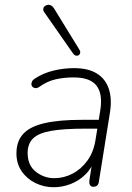

<svg xmlns="http://www.w3.org/2000/svg" viewBox="-20 -778 554 806"><path d="M205 8Q165 8 129 -9.5Q93 -27 71 -59Q49 -91 49 -134Q49 -185 77.5 -216Q106 -247 167 -261Q228 -275 324 -275H405L399 -238H340Q247 -238 194 -228.5Q141 -219 118.5 -196.5Q96 -174 96 -136Q96 -84 130.5 -57Q165 -30 208 -30Q248 -30 284.5 -49Q321 -68 347 -104Q373 -140 381 -191L401 -315Q412 -383 385.5 -418Q359 -453 289 -453Q249 -453 213.5 -445Q178 -437 146 -414Q138 -408 130.5 -408Q123 -408 118 -412Q113 -416 112 -422Q111 -428 114 -435Q117 -442 126 -448Q161 -471 204 -481.5Q247 -492 291 -492Q350 -492 386.5 -469.5Q423 -447 437 -404.5Q451 -362 441 -302L395 -15Q394 -5 388 0.5Q382 6 372 6Q362 6 358 -1Q354 -8 355 -19L370 -116H380Q367 -74 339.5 -46.5Q312 -19 276.5 -5.5Q241 8 205 8ZM287 -553 167 -725Q161 -733 161.5 -740Q162 -747 167 -751.5Q172 -756 179 -757.5Q186 -759 193.5 -755.5Q201 -752 206 -744L313 -570Q318 -562 316.5 -555.5Q315 -549 310 -546Q305 -543 298.5 -544.5Q292 -546 287 -553Z"/></svg>

Font: Nunito ExtraLight
Style: Italic
Weight: 200
Italic angle: -9°
Designer: Vernon Adams
Foundry: Vernon Adams
Version: Version 3.602